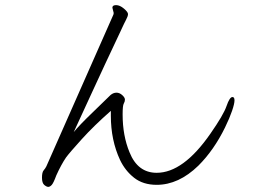

<svg xmlns="http://www.w3.org/2000/svg" viewBox="-20 -733 1040 750"><path d="M459 -286Q459 -203 486 -138Q518 -58 592 -58Q696 -58 802 -211Q853 -284 865 -319Q877 -354 888 -354Q896 -354 896 -341Q896 -328 886.5 -300Q877 -272 859 -235Q816 -147 755 -86Q678 -11 592 -11Q539 -11 504 -38.5Q469 -66 449 -108Q413 -185 413 -281V-300Q347 -242 299.5 -189.5Q252 -137 238 -118Q219 -90 200 -48Q189 -18 182 -10.5Q175 -3 168.5 -3Q162 -3 153 -10.5Q144 -18 144 -39Q144 -60 150.5 -67.5Q157 -75 161 -83L423 -676Q424 -678 424 -683L419 -703Q419 -713 433.5 -713Q448 -713 464 -699.5Q480 -686 480 -678Q480 -670 473 -657Q466 -644 450 -609Q388 -478 338 -369Q288 -260 268 -217Q289 -243 341.5 -293.5Q394 -344 412 -362Q423 -371 435 -371Q447 -371 457.5 -361.5Q468 -352 468 -344Q468 -336 463.5 -328.5Q459 -321 459 -286Z"/></svg>

Font: LXGW WenKai Lite Light
Style: Regular
Weight: 300
Designer: LXGW / Fontworks Inc.
Foundry: LXGW / Fontworks Inc.
Version: Version 1.511; March 25, 2025